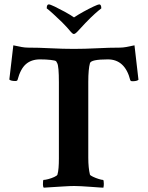

<svg xmlns="http://www.w3.org/2000/svg" viewBox="-20 -869 689 893"><path d="M183.6 3.9Q179.7 0 179.7 -11.7Q179.7 -32.2 182.6 -32.2Q190.4 -32.2 205.1 -36.1Q219.7 -40 232.4 -45.9Q245.1 -51.8 247.1 -56.6Q251 -70.3 252.4 -88.9Q253.9 -107.4 253.9 -131.8V-485.4Q253.9 -561.5 246.1 -575.2L241.2 -584Q237.3 -587.9 215.8 -590.3Q194.3 -592.8 166 -592.8Q126 -592.8 100.6 -570.8Q75.2 -548.8 61.5 -497.1Q59.6 -492.2 51.8 -492.2Q30.3 -492.2 23.4 -499L42 -658.2Q63.5 -653.3 80.1 -650.4Q96.7 -647.5 109.4 -647.5Q159.2 -647.5 216.3 -644.5Q273.4 -641.6 323.2 -641.6Q373 -641.6 430.7 -644.5Q488.3 -647.5 538.1 -647.5Q550.8 -647.5 567.4 -650.4Q584 -653.3 605.5 -658.2L624 -498Q617.2 -491.2 595.7 -491.2Q587.9 -491.2 585.9 -496.1Q561.5 -592.8 481.4 -592.8Q403.3 -592.8 398.4 -575.2Q394.5 -561.5 392.6 -540Q390.6 -518.6 390.6 -488.3V-135.7Q390.6 -111.3 392.6 -91.8Q394.5 -72.3 398.4 -56.6Q400.4 -52.7 412.6 -46.9Q424.8 -41 439 -36.6Q453.1 -32.2 459 -32.2Q462.9 -32.2 462.9 -13.7Q462.9 -3.9 460.9 3.9Q457 3.9 442.4 2.9Q427.7 2 402.3 0Q377 -2 357.4 -2.9Q337.9 -3.9 325.2 -3.9Q307.6 -3.9 277.3 -2Q247.1 0 220.2 1.5Q193.4 2.9 183.6 3.9ZM323.2 -710.9Q318.4 -710.9 310.5 -719.7Q301.8 -730.5 291.5 -741.7Q281.2 -752.9 268.6 -765.6Q244.1 -789.1 226.6 -805.2Q209 -821.3 197.3 -830.1Q197.3 -848.6 207 -848.6Q212.9 -848.6 234.4 -838.4Q255.9 -828.1 281.7 -814Q307.6 -799.8 324.2 -788.1Q341.8 -799.8 367.2 -814Q392.6 -828.1 414.6 -838.4Q436.5 -848.6 441.4 -848.6Q451.2 -848.6 451.2 -830.1Q439.5 -821.3 420.9 -804.7Q402.3 -788.1 377 -761.7L337.9 -719.7Q329.1 -710.9 323.2 -710.9Z"/></svg>

Font: Crimson Text Bold
Style: Bold
Weight: 700
Designer: Sebastian Kosch
Foundry: Sebastian Kosch
Version: Version 1.10 July 1, 2025